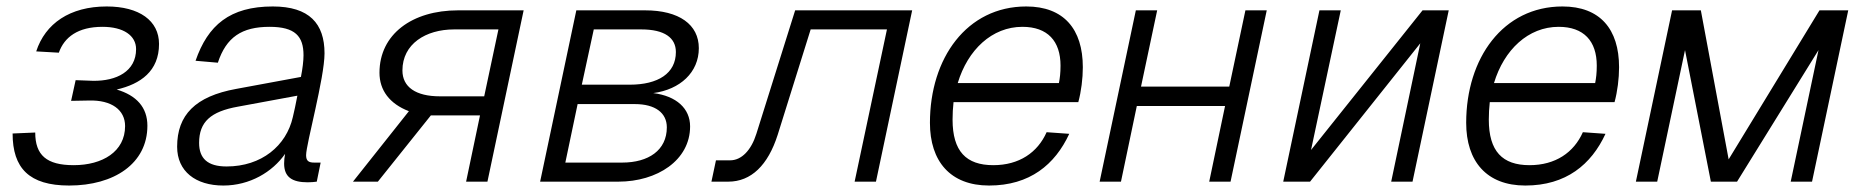

<svg xmlns="http://www.w3.org/2000/svg" viewBox="-20 -562 5763 594"><path d="M194 12C333 12 436 -56 436 -173C436 -230 402 -267 341 -285C415 -302 472 -342 472 -426C472 -498 411 -542 310 -542C196 -542 120 -489 92 -403L162 -399C179 -447 221 -479 297 -479C362 -479 401 -452 401 -410C401 -341 340 -311 268 -312L214 -314L200 -250L255 -251C325 -253 367 -222 367 -172C367 -93 297 -51 208 -51C124 -51 89 -82 89 -152L19 -149C19 -42 70 12 194 12Z M859 -56C859 -14 884 2 932 2C942 2 953 1 960 0L972 -59H952C935 -59 927 -64 927 -82C927 -116 984 -321 984 -397C984 -489 937 -542 824 -542C691 -542 623 -484 585 -374L654 -368C680 -447 728 -479 814 -479C893 -479 919 -450 919 -391C919 -374 916 -349 911 -324L711 -287C584 -264 528 -206 528 -108C528 -32 585 12 671 12C753 12 823 -30 862 -86C860 -76 859 -65 859 -56ZM596 -120C596 -185 632 -217 716 -232L900 -266C895 -240 890 -216 886 -200C866 -111 789 -47 681 -47C622 -47 596 -72 596 -120Z M1072 0H1149L1313 -205H1465L1422 0H1488L1600 -530H1397C1255 -530 1154 -456 1154 -337C1154 -283 1185 -241 1245 -218ZM1341 -264C1266 -264 1225 -293 1225 -344C1225 -426 1297 -471 1385 -471H1522L1478 -264Z M1651 0H1893C2013 0 2115 -66 2115 -171C2115 -226 2073 -265 2001 -274C2084 -285 2142 -338 2142 -413C2142 -486 2081 -530 1976 -530H1763ZM1780 -300 1817 -471H1964C2036 -471 2071 -445 2071 -401C2071 -335 2016 -300 1928 -300ZM1729 -59 1767 -240H1944C2007 -240 2043 -213 2043 -168C2043 -97 1986 -59 1905 -59Z M2181 0H2233C2304 0 2356 -51 2386 -145L2488 -471H2724L2624 0H2690L2802 -530H2440L2320 -148C2304 -97 2274 -66 2239 -66H2195Z M3040 12C3166 12 3244 -53 3288 -148L3218 -153C3190 -90 3133 -51 3053 -51C2969 -51 2927 -94 2927 -192C2927 -210 2928 -228 2930 -246H3316C3325 -279 3330 -319 3330 -354C3330 -472 3271 -542 3155 -542C2971 -542 2857 -382 2857 -182C2857 -63 2920 12 3040 12ZM3143 -479C3221 -479 3261 -435 3261 -359C3261 -336 3259 -320 3256 -305H2943C2974 -408 3049 -479 3143 -479Z M3382 0H3448L3497 -234H3770L3721 0H3787L3899 -530H3833L3783 -294H3510L3560 -530H3494Z M3950 0H4033L4374 -428L4284 0H4350L4462 -530H4381L4036 -98L4128 -530H4062Z M4699 12C4825 12 4903 -53 4947 -148L4877 -153C4849 -90 4792 -51 4712 -51C4628 -51 4586 -94 4586 -192C4586 -210 4587 -228 4589 -246H4975C4984 -279 4989 -319 4989 -354C4989 -472 4930 -542 4814 -542C4630 -542 4516 -382 4516 -182C4516 -63 4579 12 4699 12ZM4802 -479C4880 -479 4920 -435 4920 -359C4920 -336 4918 -320 4915 -305H4602C4633 -408 4708 -479 4802 -479Z M5041 0H5107L5193 -407L5273 0H5354L5606 -407L5520 0H5586L5698 -530H5609L5328 -69L5242 -530H5153Z"/></svg>

Font: Geist Light
Style: Italic
Weight: 300
Italic angle: -12°
Designer: Basement.studio, Andrés Briganti, Mateo Zaragoza
Foundry: Basement.studio, Vercel, Andrés Briganti, Guido Ferreyra, Mateo Zaragoza
Version: Version 1.500